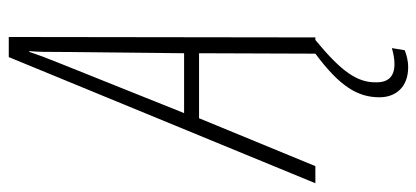

<svg xmlns="http://www.w3.org/2000/svg" viewBox="-350 -474 974 449"><g transform="rotate(-90 137.5 -250.0)"><path d="M-67 0H-27L85 -272H237L236 0C158 58 134 100 134 150C134 189 159 217 204 217C221 217 233 213 244 209L249 179C238 182 225 185 212 185C183 185 169 171 169 143C168 98 194 61 268 0H274L275 -717H228ZM97 -307 212 -594C225 -626 234 -650 240 -669H242C240 -650 240 -624 240 -595L237 -307Z"/></g></svg>

Font: Noto Sans ExtraCondensed ExtraLight
Style: Italic
Weight: 200
Width: 2
Italic angle: -12°
Designer: Monotype Design Team
Foundry: Monotype Imaging Inc.
Version: Version 2.013